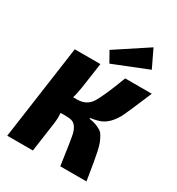

<svg xmlns="http://www.w3.org/2000/svg" viewBox="-219 -1086 1123 1220"><g transform="rotate(30 342.0 -475.5)"><path d="M355 -721 312 -797 546 -951 608 -822ZM422 -361 421 -355Q450 -351 469.5 -343.5Q489 -336 505 -327Q521 -318 532 -299Q543 -280 551.5 -260Q560 -240 568 -202.5Q576 -165 582 -129Q588 -93 598 -32Q601 -11 603 0H411Q384 -192 376 -223Q361 -277 328 -289Q311 -295 283 -295H243Q246 -259 242 -227L210 0H22L119 -690H307L280 -503Q272 -451 262 -421H294Q359 -422 392 -471.5Q425 -521 489 -690H684Q608 -508 588 -471Q549 -402 496 -379Q467 -367 422 -361Z"/></g></svg>

Font: Exo 2.0 Extra Bold
Style: Italic
Weight: 800
Italic angle: -8°
Designer: Natanael Gama
Version: Version 1.001;PS 001.001;hotconv 1.0.70;makeotf.lib2.5.58329